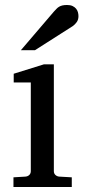

<svg xmlns="http://www.w3.org/2000/svg" viewBox="-20 -753 343 773"><path d="M34.2 0V-39.1L83 -42Q92.3 -43 98.1 -48.8Q104 -54.7 104 -64V-420.9H35.2V-456.1L157.2 -494.1H196.8V-64Q196.8 -54.7 202.9 -48.8Q209 -43 217.8 -42L269 -39.1V0ZM295.9 -688Q295.9 -674.3 289.3 -664.6Q282.7 -654.8 272.9 -647.9L120.6 -550.8H64L196.8 -706.1Q202.6 -712.4 207.5 -717.5Q212.4 -722.7 218.3 -726.1Q224.1 -729.5 231.7 -731.2Q239.3 -732.9 250 -732.9Q263.2 -732.9 272 -728.8Q280.8 -724.6 286.1 -718.3Q291.5 -711.9 293.7 -703.9Q295.9 -695.8 295.9 -688Z"/></svg>

Font: BabelStone Ogham Pictish
Style: Italic
Weight: 400
Italic angle: -30°
Designer: Andrew West
Foundry: BabelStone
Version: Version 1.02 March 14, 2022